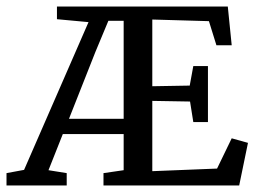

<svg xmlns="http://www.w3.org/2000/svg" viewBox="-84 -570 789 590"><path d="M234 0V-38L296 -47V-158H109L65 -47L121 -38V0H-64V-38L-10 -48L188 -502L91 -511V-550H616L628 -431H581L558 -505L384 -510V-305L499 -307L510 -367H555V-195H510L500 -258L384 -260V-44L583 -52L628 -145L678 -131L651 0ZM209 -410 128 -205H296V-506H249Z"/></svg>

Font: Aikya Medium
Style: Regular
Weight: 500
Designer: Neelakash Kshetrimayum (Latin subset based on Merriweather by Eben Sorkin)
Foundry: Brand New Type
Version: Version 1.00 b005